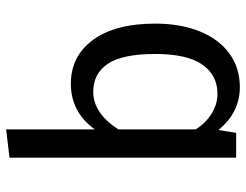

<svg xmlns="http://www.w3.org/2000/svg" viewBox="-108 -682 802 626"><g transform="rotate(-90 293.0 -369.0)"><path d="M529 -264Q529 -182 504 -119.5Q479 -57 432 -22.5Q385 12 322 12Q239 12 182 -58L173 0H92V-739L184 -750V-461Q241 -539 333 -539Q423 -539 476 -466.5Q529 -394 529 -264ZM430 -264Q430 -371 398 -418.5Q366 -466 307 -466Q237 -466 184 -384V-132Q205 -99 235.5 -80Q266 -61 300 -61Q361 -61 395.5 -110.5Q430 -160 430 -264Z"/></g></svg>

Font: Fira Sans
Style: Regular
Weight: 400
Designer: bBox Type GmbH & Carrois Corporate GbR & Edenspiekermann AG
Foundry: bBox Type GmbH & Carrois Corporate GbR & Edenspiekermann AG
Version: Version 4.301